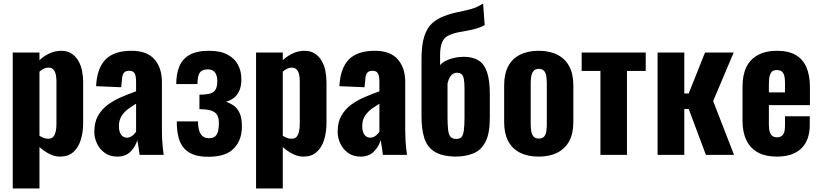

<svg xmlns="http://www.w3.org/2000/svg" viewBox="-20 -875 4636 1085"><path d="M52 190V-578H203V-535Q230 -560 261.5 -574Q293 -588 325 -588Q360 -588 384 -572.5Q408 -557 423 -531Q438 -505 444 -473Q450 -441 450 -408V-182Q450 -126 436 -83Q422 -40 393.5 -15Q365 10 320 10Q289 10 259.5 -5Q230 -20 203 -44V190ZM253 -91Q272 -91 281.5 -102.5Q291 -114 295 -133Q299 -152 299 -175V-417Q299 -438 295 -455Q291 -472 281 -482.5Q271 -493 254 -493Q240 -493 227 -486.5Q214 -480 203 -470V-108Q215 -100 227 -95.5Q239 -91 253 -91Z M643 10Q601 10 572 -11Q543 -32 528 -64Q513 -96 513 -130Q513 -184 534 -221Q555 -258 589 -283Q623 -308 665 -326Q707 -344 749 -359V-413Q749 -432 746 -446Q743 -460 734.5 -467.5Q726 -475 710 -475Q694 -475 685.5 -468.5Q677 -462 673 -449.5Q669 -437 669 -422L665 -382L523 -388Q528 -490 576.5 -539Q625 -588 723 -588Q811 -588 853 -539.5Q895 -491 895 -412V-143Q895 -109 896.5 -82.5Q898 -56 900.5 -35.5Q903 -15 905 0H769Q766 -22 762 -48Q758 -74 756 -83Q746 -47 718 -18.5Q690 10 643 10ZM698 -97Q709 -97 718.5 -102Q728 -107 736 -115Q744 -123 749 -130V-289Q728 -276 710 -263.5Q692 -251 679 -236Q666 -221 659 -203Q652 -185 652 -162Q652 -132 664 -114.5Q676 -97 698 -97Z M1157 11Q1101 11 1066 -4.5Q1031 -20 1012 -47.5Q993 -75 986 -111Q979 -147 979 -189H1099Q1099 -140 1114.5 -117Q1130 -94 1161 -94Q1184 -94 1196 -104.5Q1208 -115 1212.5 -134.5Q1217 -154 1217 -178Q1217 -209 1206.5 -226Q1196 -243 1172 -250.5Q1148 -258 1107 -258V-340Q1169 -340 1188.5 -357Q1208 -374 1208 -416Q1208 -448 1195 -465.5Q1182 -483 1154 -483Q1123 -483 1109.5 -465Q1096 -447 1096 -400H976Q976 -455 992.5 -497.5Q1009 -540 1049.5 -564Q1090 -588 1161 -588Q1226 -588 1266.5 -566Q1307 -544 1325.5 -508Q1344 -472 1344 -427Q1344 -387 1331.5 -360.5Q1319 -334 1299 -320Q1279 -306 1257 -300Q1281 -292 1301 -278Q1321 -264 1334 -236.5Q1347 -209 1347 -159Q1347 -84 1302 -36.5Q1257 11 1157 11Z M1427 190V-578H1578V-535Q1605 -560 1636.5 -574Q1668 -588 1700 -588Q1735 -588 1759 -572.5Q1783 -557 1798 -531Q1813 -505 1819 -473Q1825 -441 1825 -408V-182Q1825 -126 1811 -83Q1797 -40 1768.5 -15Q1740 10 1695 10Q1664 10 1634.5 -5Q1605 -20 1578 -44V190ZM1628 -91Q1647 -91 1656.5 -102.5Q1666 -114 1670 -133Q1674 -152 1674 -175V-417Q1674 -438 1670 -455Q1666 -472 1656 -482.5Q1646 -493 1629 -493Q1615 -493 1602 -486.5Q1589 -480 1578 -470V-108Q1590 -100 1602 -95.5Q1614 -91 1628 -91Z M2018 10Q1976 10 1947 -11Q1918 -32 1903 -64Q1888 -96 1888 -130Q1888 -184 1909 -221Q1930 -258 1964 -283Q1998 -308 2040 -326Q2082 -344 2124 -359V-413Q2124 -432 2121 -446Q2118 -460 2109.5 -467.5Q2101 -475 2085 -475Q2069 -475 2060.5 -468.5Q2052 -462 2048 -449.5Q2044 -437 2044 -422L2040 -382L1898 -388Q1903 -490 1951.5 -539Q2000 -588 2098 -588Q2186 -588 2228 -539.5Q2270 -491 2270 -412V-143Q2270 -109 2271.5 -82.5Q2273 -56 2275.5 -35.5Q2278 -15 2280 0H2144Q2141 -22 2137 -48Q2133 -74 2131 -83Q2121 -47 2093 -18.5Q2065 10 2018 10ZM2073 -97Q2084 -97 2093.5 -102Q2103 -107 2111 -115Q2119 -123 2124 -130V-289Q2103 -276 2085 -263.5Q2067 -251 2054 -236Q2041 -221 2034 -203Q2027 -185 2027 -162Q2027 -132 2039 -114.5Q2051 -97 2073 -97Z M2551 10Q2477 8 2435.5 -18Q2394 -44 2378 -94Q2362 -144 2362 -215V-541Q2362 -621 2377.5 -669Q2393 -717 2421.5 -743Q2450 -769 2490 -784Q2529 -799 2567.5 -806.5Q2606 -814 2642 -824Q2678 -834 2710 -855L2719 -733Q2687 -716 2651 -708Q2615 -700 2581 -694.5Q2547 -689 2518 -676Q2491 -665 2479 -637.5Q2467 -610 2467 -562V-507Q2480 -522 2500 -532Q2520 -542 2546 -548Q2572 -554 2602 -554Q2651 -554 2683.5 -534Q2716 -514 2732 -468Q2748 -422 2748 -343V-209Q2748 -120 2723 -72.5Q2698 -25 2653.5 -7.5Q2609 10 2551 10ZM2558 -90Q2578 -90 2587.5 -100Q2597 -110 2601 -137Q2605 -164 2605 -215V-373Q2605 -407 2601.5 -427Q2598 -447 2588.5 -455.5Q2579 -464 2561 -464Q2551 -464 2540.5 -458Q2530 -452 2522.5 -439.5Q2515 -427 2509 -404V-217Q2509 -167 2512.5 -139.5Q2516 -112 2527 -101Q2538 -90 2558 -90Z M3024 10Q2962 10 2918 -12.5Q2874 -35 2851.5 -78Q2829 -121 2829 -185V-393Q2829 -457 2851.5 -500Q2874 -543 2918 -565.5Q2962 -588 3024 -588Q3086 -588 3130 -565.5Q3174 -543 3197 -500Q3220 -457 3220 -393V-185Q3220 -121 3197 -78Q3174 -35 3130 -12.5Q3086 10 3024 10ZM3025 -92Q3044 -92 3054 -102.5Q3064 -113 3067 -131.5Q3070 -150 3070 -174V-403Q3070 -428 3067 -446Q3064 -464 3054 -475Q3044 -486 3025 -486Q3006 -486 2996 -475Q2986 -464 2982.5 -446Q2979 -428 2979 -403V-174Q2979 -150 2982.5 -131.5Q2986 -113 2996 -102.5Q3006 -92 3025 -92Z M3373 0V-474H3267V-578H3629V-474H3523V0Z M3696 0V-578H3847V-347H3872L3964 -578H4126L4010 -304L4128 0H3969L3872 -259H3847V0Z M4370 10Q4306 10 4263 -13.5Q4220 -37 4198 -82.5Q4176 -128 4176 -192V-386Q4176 -452 4198 -496.5Q4220 -541 4264 -564.5Q4308 -588 4370 -588Q4436 -588 4477 -564Q4518 -540 4537.5 -494Q4557 -448 4557 -382V-281H4325V-169Q4325 -144 4330.5 -128Q4336 -112 4346 -105.5Q4356 -99 4371 -99Q4385 -99 4395.5 -105.5Q4406 -112 4411 -126Q4416 -140 4416 -163V-218H4556V-170Q4556 -82 4508 -36Q4460 10 4370 10ZM4325 -353H4416V-410Q4416 -435 4411 -450.5Q4406 -466 4395.5 -472.5Q4385 -479 4369 -479Q4354 -479 4344.5 -472Q4335 -465 4330 -447.5Q4325 -430 4325 -398Z"/></svg>

Font: Oswald SemiBold
Style: Regular
Weight: 600
Designer: Vernon Adams
Foundry: Vernon Adams
Version: Version 4.103;gftools[0.9.33.dev8+g029e19f]